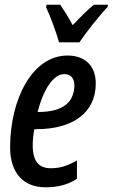

<svg xmlns="http://www.w3.org/2000/svg" viewBox="-20 -786 479 816"><path d="M231 -606H318C341 -643 405 -723 437 -756L439 -766H379C353 -745 323 -715 289 -679C268 -718 249 -747 236 -766H178L176 -755C194 -718 221 -642 231 -606ZM173 10C222 10 266 1 307 -26V-104C264 -80 235 -71 196 -71C145 -71 119 -100 119 -170C119 -192 122 -216 126 -237H134C291 -237 387 -308 387 -431C387 -508 340 -550 267 -550C117 -550 23 -364 23 -159C23 -52 79 10 173 10ZM140 -310C164 -406 207 -471 253 -471C282 -471 296 -452 296 -424C296 -357 254 -310 143 -310Z"/></svg>

Font: Noto Sans UI Condensed Medium
Style: Italic
Weight: 500
Width: 3
Italic angle: -12°
Designer: Monotype Design Team
Foundry: Monotype Imaging Inc.
Version: Version 1.901